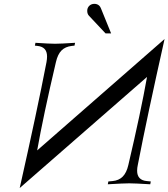

<svg xmlns="http://www.w3.org/2000/svg" viewBox="-20 -954 872 994"><path d="M741.2 -555.7 82 19.5Q171.9 -379.4 220.7 -632.3Q223.6 -648.4 223.6 -661.6Q223.6 -711.4 173.8 -716.3L160.6 -717.8L163.6 -732.4Q237.3 -727.5 265.1 -727.5Q293.5 -727.5 368.7 -732.4L365.7 -717.8L351.6 -716.3Q317.9 -712.4 298.3 -692.6Q278.8 -672.9 269.5 -632.3Q204.6 -356.4 172.4 -175.3L832 -752Q742.7 -354.5 693.4 -100.1Q689.9 -84.5 689.9 -70.3Q689.9 -21 740.2 -16.6L760.7 -14.6L757.8 0Q676.8 -4.9 648.9 -4.9Q620.6 -4.9 538.1 0L541 -14.6L562.5 -16.6Q595.2 -19.5 615.2 -39.6Q635.3 -59.6 644.5 -100.1Q708.5 -372.1 741.2 -555.7ZM555.2 -781.2H526.4L440.9 -872.1Q431.6 -881.8 431.6 -897.9Q431.6 -913.6 442.1 -923.8Q452.6 -934.1 468.8 -934.1Q484.4 -934.1 494.6 -923.8Q499 -919.4 502.4 -911.1Z"/></svg>

Font: Flanker
Style: Italic
Weight: 400
Italic angle: -12°
Designer: Flanker
Version: Version 2.027